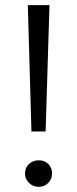

<svg xmlns="http://www.w3.org/2000/svg" viewBox="-20 -720 300 745"><path d="M102 -210 88 -700H172L157 -210ZM130 5Q108 5 92.5 -10.5Q77 -26 77 -47Q77 -69 92.5 -83.5Q108 -98 130 -98Q153 -98 167.5 -83.5Q182 -69 182 -47Q182 -26 167.5 -10.5Q153 5 130 5Z"/></svg>

Font: MOST Montserrat
Style: Regular
Weight: 400
Designer: Julieta Ulanovsky
Foundry: Julieta Ulanovsky
Version: Version 8.000;March 11, 2024;FontCreator 15.0.0.2926 64-bit